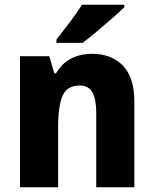

<svg xmlns="http://www.w3.org/2000/svg" viewBox="-20 -786 646 806"><path d="M367 -560Q448 -560 496 -510.5Q544 -461 544 -359V0H384V-313Q384 -369 368 -398Q352 -427 315 -427Q262 -427 243 -384.5Q224 -342 224 -253V0H64V-550H187L208 -478H215Q263 -560 367 -560ZM502 -756Q484 -738 452 -710Q420 -682 386 -653.5Q352 -625 327 -606H217V-620Q242 -652 272.5 -692Q303 -732 324 -766H502Z"/></svg>

Font: Noto Sans Khmer UI SemiCondensed ExtraBold
Style: Regular
Weight: 800
Width: 4
Designer: Danh Hong and the Monotype Design Team
Foundry: Monotype Imaging Inc.
Version: Version 2.002; ttfautohint (v1.8.4.7-5d5b)